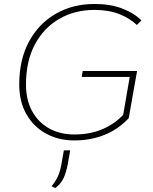

<svg xmlns="http://www.w3.org/2000/svg" viewBox="-20 -698 770 968"><path d="M355 10Q275 10 212 -24.5Q149 -59 113 -122.5Q77 -186 77 -272Q77 -397 126 -488Q175 -579 261 -628.5Q347 -678 457 -678Q535 -678 595 -655.5Q655 -633 693 -595L670 -572Q636 -605 582.5 -626.5Q529 -648 457 -648Q357 -648 279 -603Q201 -558 156 -474Q111 -390 111 -272Q111 -194 142 -137.5Q173 -81 228 -50.5Q283 -20 355 -20Q434 -20 496 -46.5Q558 -73 601 -119L634 -310H392L397 -340H671L629 -102Q575 -45 505.5 -17.5Q436 10 355 10ZM259 250 240 241Q261 215 272 191Q283 167 290 128L302 60H334L322 128Q314 171 300.5 200Q287 229 259 250Z"/></svg>

Font: Gantari Thin
Style: Italic
Weight: 100
Italic angle: -10°
Designer: Anugrah Pasau
Foundry: Lafontype
Version: Version 1.000; ttfautohint (v1.8.4.7-5d5b)